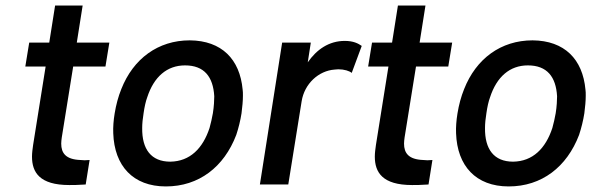

<svg xmlns="http://www.w3.org/2000/svg" viewBox="-20 -663 2141 690"><path d="M359 -424 373 -510H256L277 -643H178L157 -510H85L71 -424H144L99 -142C97 -128 95 -113 95 -100C95 -44 122 2 229 2C242 2 260 2 288 0L302 -88C296 -88 290 -87 284 -87C279 -87 274 -88 269 -88C216 -90 200 -113 200 -147C200 -154 201 -161 202 -169L243 -424Z M576 7C695 7 785 -63 829 -178C837 -202 844 -230 848 -256C851 -279 853 -301 853 -319C853 -328 853 -335 852 -341C842 -450 777 -517 662 -518C548 -518 459 -452 416 -343C405 -316 397 -286 392 -255C388 -231 386 -205 387 -184C391 -67 458 7 576 7ZM592 -82C523 -82 490 -127 491 -203C491 -219 493 -238 496 -256C499 -278 504 -300 509 -313C533 -387 580 -428 645 -428C714 -428 746 -387 750 -317C750 -305 749 -280 745 -256C742 -240 738 -220 733 -203C709 -130 663 -83 592 -82Z M1219 -516C1162 -516 1118 -485 1086 -439L1097 -510H994L914 0H1016L1064 -299C1074 -362 1125 -409 1183 -413C1187 -413 1191 -414 1196 -414C1217 -414 1236 -408 1244 -401L1280 -498C1267 -507 1250 -516 1219 -516Z M1591 -424 1605 -510H1488L1509 -643H1410L1389 -510H1317L1303 -424H1376L1331 -142C1329 -128 1327 -113 1327 -100C1327 -44 1354 2 1461 2C1474 2 1492 2 1520 0L1534 -88C1528 -88 1522 -87 1516 -87C1511 -87 1506 -88 1501 -88C1448 -90 1432 -113 1432 -147C1432 -154 1433 -161 1434 -169L1475 -424Z M1808 7C1927 7 2017 -63 2061 -178C2069 -202 2076 -230 2080 -256C2083 -279 2085 -301 2085 -319C2085 -328 2085 -335 2084 -341C2074 -450 2009 -517 1894 -518C1780 -518 1691 -452 1648 -343C1637 -316 1629 -286 1624 -255C1620 -231 1618 -205 1619 -184C1623 -67 1690 7 1808 7ZM1824 -82C1755 -82 1722 -127 1723 -203C1723 -219 1725 -238 1728 -256C1731 -278 1736 -300 1741 -313C1765 -387 1812 -428 1877 -428C1946 -428 1978 -387 1982 -317C1982 -305 1981 -280 1977 -256C1974 -240 1970 -220 1965 -203C1941 -130 1895 -83 1824 -82Z"/></svg>

Font: Arthouse Owned Medium
Style: Italic
Weight: 500
Italic angle: -10°
Designer: Jeremy Tribby
Foundry: Tribby Type
Version: Version 1.000;PS 001.000;hotconv 1.0.88;makeotf.lib2.5.64775